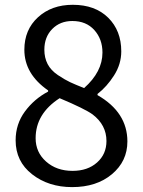

<svg xmlns="http://www.w3.org/2000/svg" viewBox="-20 -764 595 797"><path d="M279.3 12.7Q181.6 12.7 113.3 -40.5Q44.9 -93.8 44.9 -181.6Q44.9 -249 83.5 -301.3Q122.1 -353.5 179.7 -383.8V-388.7Q81.1 -457 81.1 -557.6Q81.1 -640.6 137.7 -692.4Q194.3 -744.1 282.2 -744.1Q375 -744.1 429.2 -690.4Q483.4 -636.7 483.4 -550.8Q483.4 -498 453.6 -451.2Q423.8 -404.3 384.8 -374V-369.1Q508.8 -297.9 508.8 -176.8Q508.8 -94.7 444.8 -41Q380.9 12.7 279.3 12.7ZM164.1 -557.6Q164.1 -524.4 177.7 -498Q191.4 -471.7 220.7 -452.1Q250 -432.6 271 -422.9Q292 -413.1 329.1 -398.4Q405.3 -465.8 405.3 -545.9Q405.3 -601.6 371.6 -639.2Q337.9 -676.8 280.3 -676.8Q229.5 -676.8 196.8 -643.6Q164.1 -610.4 164.1 -557.6ZM364.3 -289.1Q332 -312.5 227.5 -356.4Q127.9 -292 127.9 -190.4Q127.9 -131.8 171.4 -93.3Q214.8 -54.7 281.2 -54.7Q343.8 -54.7 382.8 -89.4Q421.9 -124 421.9 -178.7Q421.9 -245.1 364.3 -289.1Z"/></svg>

Font: GenSenMaruGothic TW TTF Regular
Style: Regular
Weight: 400
Version: Version 1.301